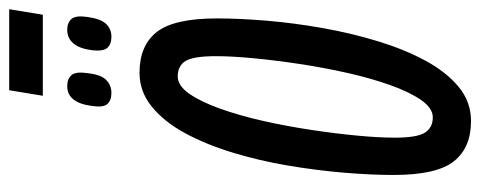

<svg xmlns="http://www.w3.org/2000/svg" viewBox="-333 -700 1043 417"><g transform="rotate(-90 188.5 -491.5)"><path d="M134 10Q76 10 46.5 -27.5Q17 -65 17 -158Q17 -207 22 -266.5Q27 -326 37.5 -388Q48 -450 65.5 -507.5Q83 -565 107.5 -610.5Q132 -656 165 -683Q198 -710 239 -710Q298 -710 327.5 -672.5Q357 -635 357 -542Q357 -493 352 -433.5Q347 -374 336 -312Q325 -250 307.5 -192.5Q290 -135 265.5 -89.5Q241 -44 208.5 -17Q176 10 134 10ZM142 -73Q162 -73 179.5 -98Q197 -123 212 -165Q227 -207 238.5 -258Q250 -309 258 -362Q266 -415 270.5 -462.5Q275 -510 275 -544Q275 -593 264.5 -610Q254 -627 231 -627Q211 -627 193.5 -602Q176 -577 161 -535Q146 -493 134.5 -442Q123 -391 115 -338Q107 -285 102.5 -237.5Q98 -190 98 -156Q98 -107 109 -90Q120 -73 142 -73ZM317 -771Q301 -771 293 -780Q285 -789 288 -814Q292 -842 303.5 -854.5Q315 -867 332 -867Q348 -867 356 -857.5Q364 -848 360 -822Q356 -794 345 -782.5Q334 -771 317 -771ZM195 -771Q179 -771 171 -780Q163 -789 167 -814Q174 -867 210 -867Q226 -867 234 -857.5Q242 -848 238 -822Q235 -794 223.5 -782.5Q212 -771 195 -771ZM189 -920 201 -993H377L365 -920Z"/></g></svg>

Font: Georama Extra Condensed Medium
Style: Italic
Weight: 500
Width: 2
Italic angle: -9°
Designer: Jean-Baptiste Levee
Foundry: Production Type
Version: Version 1.000